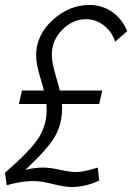

<svg xmlns="http://www.w3.org/2000/svg" viewBox="-20 -735 530 770"><path d="M339 -715Q390 -715 430 -687Q470 -659 490 -610L442 -568Q428 -609 396 -633.5Q364 -658 325 -658Q272 -658 230 -616Q188 -574 188 -516Q188 -495 193 -472.5Q198 -450 207 -419.5Q216 -389 220 -372H390L378 -318H228Q229 -312 229 -301Q229 -238 200.5 -188Q172 -138 82 -54Q118 -63 153 -63Q180 -63 221 -54Q262 -45 284 -45Q316 -45 372 -63L378 -11Q323 15 268 15Q240 15 192 3Q144 -9 114 -9Q65 -9 7 8L0 -42Q100 -129 133.5 -180Q167 -231 167 -294Q167 -310 166 -318H56L68 -372H156Q153 -386 143.5 -417Q134 -448 129.5 -470Q125 -492 125 -514Q125 -594 191 -654.5Q257 -715 339 -715Z"/></svg>

Font: Raleway-v4020
Style: Italic
Weight: 400
Italic angle: -12°
Designer: Matt McInerney, Pablo Impallari, Rodrigo Fuenzalida
Foundry: Matt McInerney, Pablo Impallari, Rodrigo Fuenzalida
Version: Version 4.020;PS 004.020;hotconv 1.0.88;makeotf.lib2.5.64775